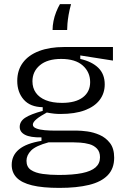

<svg xmlns="http://www.w3.org/2000/svg" viewBox="-20 -745 612 935"><path d="M269 170Q187 170 136 157.5Q85 145 61 120Q37 95 37 58Q37 12 72.5 -17.5Q108 -47 182 -59V-76Q128 -75 102 -88.5Q76 -102 76 -127Q76 -154 102.5 -171.5Q129 -189 188 -205V-223Q127 -224 95.5 -260Q64 -296 64 -351Q64 -403 91.5 -440Q119 -477 170.5 -496.5Q222 -516 291 -516H530V-450L371 -475V-458Q428 -445 459 -414.5Q490 -384 490 -334Q490 -291 465.5 -258.5Q441 -226 393 -208Q345 -190 274 -190Q259 -190 244 -191.5Q229 -193 208 -197Q176 -180 158 -165Q140 -150 140 -138Q140 -126 157 -119.5Q174 -113 198 -111Q222 -109 243 -109H355Q375 -109 405 -105Q435 -101 465 -88Q495 -75 515.5 -48.5Q536 -22 536 23Q536 76 504.5 108.5Q473 141 413.5 155.5Q354 170 269 170ZM266 107Q335 107 379.5 98Q424 89 445.5 70Q467 51 467 21Q467 -6 452 -21.5Q437 -37 415 -43Q393 -49 370.5 -50.5Q348 -52 332 -52H217Q154 -35 131.5 -12Q109 11 109 38Q109 68 130.5 82.5Q152 97 188 102Q224 107 266 107ZM282 -244Q348 -244 383.5 -271Q419 -298 419 -345Q419 -394 383 -426Q347 -458 278 -458Q211 -458 174.5 -427.5Q138 -397 138 -349Q138 -317 154.5 -293.5Q171 -270 203 -257Q235 -244 282 -244ZM326 -725Q318 -696 314 -672Q310 -648 308.5 -630Q307 -612 307 -599H236Q236 -620 240.5 -642.5Q245 -665 253.5 -686.5Q262 -708 272 -725Z"/></svg>

Font: Bricolage Grotesque 24pt Light
Style: Regular
Weight: 300
Designer: Mathieu Triay
Foundry: Atelier Triay
Version: Version 1.001;gftools[0.9.33.dev8+g029e19f]